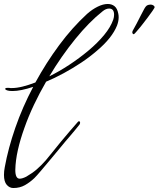

<svg xmlns="http://www.w3.org/2000/svg" viewBox="-51 -770 798 966"><path d="M16 176Q-3 176 -17 160Q-31 144 -31 110Q-31 91 -27 71Q-10 -23 26 -127Q62 -231 116 -333Q53 -312 12 -312Q-7 -312 -16 -315.5Q-25 -319 -25 -323Q-25 -329 -6 -328Q-2 -327 1.5 -327Q5 -327 9 -327Q33 -327 63 -334.5Q93 -342 127 -355Q181 -454 246.5 -542.5Q312 -631 387 -700Q413 -723 440.5 -736.5Q468 -750 491 -750Q511 -750 525 -739Q539 -728 544 -702Q545 -698 545.5 -693Q546 -688 546 -683Q546 -664 538 -642Q513 -579 437 -515Q400 -483 358 -455Q316 -427 270 -402Q224 -377 181 -359Q148 -302 120 -243Q92 -184 72 -127Q51 -69 39 -15.5Q27 38 26 85Q26 129 48 129Q61 129 81 119Q112 101 134 82Q156 63 179 37Q190 24 210.5 -1.5Q231 -27 255 -56.5Q279 -86 301 -111Q321 -135 341 -157Q344 -160 346 -160Q352 -160 352 -152Q352 -147 348 -142Q337 -128 324.5 -113Q312 -98 301 -85Q295 -79 279 -59.5Q263 -40 241 -13.5Q219 13 196 40.5Q173 68 153.5 91Q134 114 122 126Q100 147 74.5 161.5Q49 176 16 176ZM197 -386Q246 -410 297 -443.5Q348 -477 394 -515.5Q440 -554 473 -594Q506 -634 519 -672Q523 -684 523 -696Q523 -727 498 -727Q482 -727 465 -713Q398 -660 328 -574Q258 -488 197 -386ZM622 -598Q617 -598 615 -604Q614 -608 616 -614Q626 -631 637 -652.5Q648 -674 658 -693.5Q668 -713 673 -722Q677 -730 682 -736.5Q687 -743 694 -745Q702 -747 705 -747Q715 -747 720.5 -743Q726 -739 727 -735Q728 -732 716.5 -715.5Q705 -699 691.5 -681Q678 -663 670 -653Q666 -647 655.5 -634.5Q645 -622 636 -611.5Q627 -601 624 -599Q624 -599 623.5 -598.5Q623 -598 622 -598Z"/></svg>

Font: Birthstone Bounce
Style: Regular
Weight: 400
Designer: Robert E. Leuschke
Foundry: Rob Leuschke
Version: Version 1.010; ttfautohint (v1.8.3)